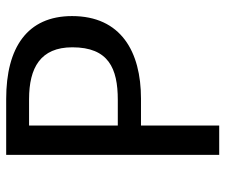

<svg xmlns="http://www.w3.org/2000/svg" viewBox="-74 -655 729 621"><g transform="rotate(-90 290.5 -344.5)"><path d="M278 -328H195V-615H280C382 -615 448 -578 448 -475C448 -358 380 -328 278 -328ZM281 -689H100V0H195V-253H282C434 -253 549 -318 549 -476C549 -621 447 -689 281 -689Z"/></g></svg>

Font: Fira Math
Style: Regular
Weight: 400
Designer: Xiangdong Zeng
Foundry: Xiangdong Zeng
Version: Version 0.3.4